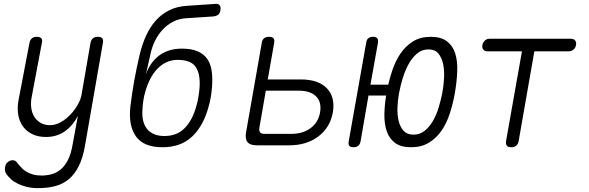

<svg xmlns="http://www.w3.org/2000/svg" viewBox="-20 -750 3040 991"><path d="M354 0 382 -152Q355 -100 313.5 -71.5Q272 -43 217 -43Q177 -43 147 -57.5Q117 -72 98.5 -97.5Q80 -123 74 -158Q68 -193 76 -235L132 -528Q135 -544 144.5 -552Q154 -560 170 -560Q187 -560 193.5 -552Q200 -544 196 -528L144 -252Q138 -223 141 -196Q144 -169 156 -149Q168 -129 188.5 -116.5Q209 -104 238 -104Q266 -104 293 -119Q320 -134 342.5 -157.5Q365 -181 381 -209Q397 -237 401 -262L447 -528Q450 -544 459.5 -552Q469 -560 485 -560Q502 -560 508 -552Q514 -544 511 -528L419 0Q408 65 386.5 107.5Q365 150 335 175Q305 200 265.5 210.5Q226 221 177 221Q144 221 118 214.5Q92 208 71.5 198Q51 188 37 175Q23 162 14 150Q8 141 6 132Q4 123 6 114Q7 107 10 100Q13 93 18.5 88Q24 83 30.5 80Q37 77 45 77Q53 77 58.5 80Q64 83 70 92Q79 103 90 115Q101 127 116 136Q131 145 150 150.5Q169 156 194 156Q222 156 247.5 149Q273 142 294 124Q315 106 330.5 76Q346 46 354 0Z M1080 -665 943 -656Q905 -654 874.5 -638.5Q844 -623 820.5 -598Q797 -573 780.5 -540Q764 -507 756 -468L733 -366Q742 -393 758 -417Q774 -441 796.5 -459.5Q819 -478 849.5 -488.5Q880 -499 919 -499Q966 -499 998 -486Q1030 -473 1048.5 -447.5Q1067 -422 1072.5 -384Q1078 -346 1074 -297Q1072 -274 1068 -249Q1064 -224 1057 -201Q1031 -102 972.5 -46Q914 10 819 10Q722 10 682 -45.5Q642 -101 653 -201Q661 -268 673 -334.5Q685 -401 701 -468Q714 -523 735 -568Q756 -613 785.5 -645.5Q815 -678 854.5 -697.5Q894 -717 945 -720L1092 -730Q1108 -731 1114 -722.5Q1120 -714 1118 -698Q1115 -681 1106 -674Q1097 -667 1080 -665ZM829 -48Q893 -48 933 -88.5Q973 -129 993 -201Q1000 -224 1004 -249Q1008 -274 1010 -297Q1015 -368 990 -404.5Q965 -441 898 -441Q865 -441 838.5 -428.5Q812 -416 791 -393.5Q770 -371 755 -341.5Q740 -312 730 -277Q723 -254 719.5 -229Q716 -204 715 -181Q713 -151 719 -126.5Q725 -102 739 -84.5Q753 -67 775.5 -57.5Q798 -48 829 -48Z M1305 0Q1271 0 1257.5 -16.5Q1244 -33 1250 -67L1331 -528Q1333 -544 1342.5 -552Q1352 -560 1369 -560Q1386 -560 1392 -552Q1398 -544 1395 -528L1362 -340H1532Q1623 -340 1667 -294.5Q1711 -249 1698 -170Q1684 -92 1623.5 -46Q1563 0 1473 0ZM1319 -92Q1316 -75 1322.5 -67Q1329 -59 1346 -59H1483Q1543 -59 1583 -88.5Q1623 -118 1632 -170Q1641 -223 1611.5 -252.5Q1582 -282 1522 -282H1352Z M1931 -530 1892 -313H1984Q1992 -348 2003 -381Q2020 -434 2047 -473.5Q2074 -513 2112 -536.5Q2150 -560 2203 -560Q2256 -560 2286.5 -537Q2317 -514 2329.5 -474.5Q2342 -435 2340 -382.5Q2338 -330 2328 -271Q2318 -214 2301 -162.5Q2284 -111 2257 -73Q2230 -35 2192 -12.5Q2154 10 2101.5 10Q2049 10 2019 -12.5Q1989 -35 1976 -73Q1963 -111 1964 -163Q1965 -207 1973 -257H1882L1841 -20Q1838 -5 1829 2.5Q1820 10 1804.5 10Q1789 10 1783 2.5Q1777 -5 1780 -21L1870 -529Q1872 -545 1881 -552.5Q1890 -560 1905.5 -560Q1921 -560 1927 -552.5Q1933 -545 1931 -530ZM2114 -55Q2147 -55 2172 -75Q2197 -95 2215 -126.5Q2233 -158 2244.5 -196.5Q2256 -235 2263 -271Q2270 -308 2272 -348Q2274 -388 2267 -420.5Q2260 -453 2242.5 -474Q2225 -495 2191.5 -495Q2158 -495 2133 -474Q2108 -453 2089.5 -420Q2071 -387 2059 -347.5Q2047 -308 2040 -271Q2033 -235 2031.5 -196.5Q2030 -158 2037.5 -126.5Q2045 -95 2063 -75Q2081 -55 2114 -55Z M2674 -485H2496Q2482 -485 2474.5 -494Q2467 -503 2470 -518Q2473 -532 2483 -541Q2493 -550 2507 -550H2927Q2941 -550 2948.5 -541Q2956 -532 2953 -518Q2951 -503 2940 -494Q2929 -485 2914 -485H2738L2657 -22Q2654 -6 2644.5 2Q2635 10 2619 10Q2602 10 2596 2Q2590 -6 2592 -22Z"/></svg>

Font: Maple Mono NL ExtraLight
Style: Italic
Weight: 275
Italic angle: -10°
Monospace: yes
Designer: subframe7536
Version: Version 7.000